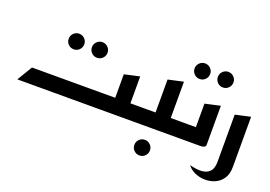

<svg xmlns="http://www.w3.org/2000/svg" viewBox="-106 -843 1887 1342"><g transform="rotate(20 837.5 -172.0)"><path d="M496 -332Q472 -332 455 -349Q438 -366 438 -390Q438 -414 455 -431Q472 -448 496 -448Q520 -448 537 -431Q554 -414 554 -390Q554 -366 537 -349Q520 -332 496 -332ZM323 -332Q299 -332 282 -349Q265 -366 265 -390Q265 -414 282 -431Q299 -448 323 -448Q347 -448 364 -431Q381 -414 381 -390Q381 -366 364 -349Q347 -332 323 -332Z M725 0V-113H945V0ZM25 0 93 -113H712V0ZM605 0V-113H712V-288L825 -313V-23Q825 -11 815 -6Q805 -1 795 -0.5Q785 0 785 0Z M1008 208Q984 208 967 191Q950 174 950 150Q950 126 967 109Q984 92 1008 92Q1032 92 1049 109Q1066 126 1066 150Q1066 174 1049 191Q1032 208 1008 208Z M1025 0V-113H1245V0ZM1012 -210V-358L1125 -383V-210ZM905 0V-113H1012V-288L1125 -313V-23Q1125 -11 1115 -6Q1105 -1 1095 -0.5Q1085 0 1085 0Z M1394 -438Q1370 -438 1353 -455Q1336 -472 1336 -496Q1336 -520 1353 -537Q1370 -554 1394 -554Q1418 -554 1435 -537Q1452 -520 1452 -496Q1452 -472 1435 -455Q1418 -438 1394 -438ZM1221 -438Q1197 -438 1180 -455Q1163 -472 1163 -496Q1163 -520 1180 -537Q1197 -554 1221 -554Q1245 -554 1262 -537Q1279 -520 1279 -496Q1279 -472 1262 -455Q1245 -438 1221 -438Z M1205 0V-113H1312V-288L1425 -313V-23Q1425 -11 1415 -6Q1405 -1 1395 -0.5Q1385 0 1385 0Z M1365 150Q1418 164 1451.5 161.5Q1485 159 1504 145Q1523 131 1530 110Q1537 89 1537 67V-288L1650 -313V60Q1650 113 1627.5 146.5Q1605 180 1569 195.5Q1533 211 1493.5 210Q1454 209 1419.5 193.5Q1385 178 1365 150Z"/></g></svg>

Font: Reem Kufi Fun Medium
Style: Regular
Weight: 500
Designer: Khaled Hosny
Version: Version 1.005